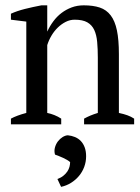

<svg xmlns="http://www.w3.org/2000/svg" viewBox="-20 -478 540 738"><path d="M495.6 0H303.2V-22Q314.5 -28.3 327.4 -33.7Q340.3 -39.1 356 -43.9V-255.9Q356 -289.6 353.5 -316.7Q351.1 -343.8 342.3 -362.8Q333.5 -381.8 315.7 -392.1Q297.9 -402.3 267.1 -402.3Q249 -402.3 232.7 -394Q216.3 -385.7 202.4 -372.3Q188.5 -358.9 178 -341.3Q167.5 -323.7 161.6 -304.7V-43.9Q175.8 -41 189.2 -35.6Q202.6 -30.3 215.3 -22V0H22V-22Q44.4 -34.2 81.1 -43.9V-395L22 -402.3V-425.3Q45.4 -436 75.7 -443.6Q106 -451.2 139.2 -457.5H161.6V-357.4H162.1Q171.4 -377.9 185.1 -396.2Q198.7 -414.6 216.3 -428Q233.9 -441.4 255.4 -449.5Q276.9 -457.5 301.8 -457.5Q337.9 -457.5 363.5 -449Q389.2 -440.4 405.5 -418.9Q421.9 -397.5 429.4 -361.3Q437 -325.2 437 -270V-43.9Q455.6 -40 469.7 -34.9Q483.9 -29.8 495.6 -22ZM200.7 210Q214.4 205.1 223.6 197.5Q232.9 189.9 238.8 181.2Q244.6 172.4 247.1 163.1Q249.5 153.8 249.5 145Q244.6 140.6 237.5 136.5Q230.5 132.3 222.4 128.7Q214.4 125 206.3 121.8Q198.2 118.7 191.4 116.2Q187.5 102.1 191.2 88.9Q194.8 75.7 202.6 65.4Q210.4 55.2 220.7 48.8Q231 42.5 240.7 42Q255.4 43.5 268.3 48.8Q281.2 54.2 290.8 64.2Q300.3 74.2 305.7 88.9Q311 103.5 311 122.6Q311 144 303.7 163.6Q296.4 183.1 283.4 198.5Q270.5 213.9 252.9 224.9Q235.4 235.8 214.8 240.2Z"/></svg>

Font: PT Astra Serif
Style: Regular
Weight: 400
Designer: A.Korolkova, I. Chaeva
Foundry: ParaType Ltd
Version: Version 1.002